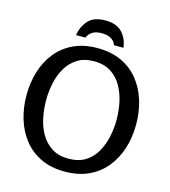

<svg xmlns="http://www.w3.org/2000/svg" viewBox="-131 -1013 999 1128"><g transform="rotate(15 368.5 -449.0)"><path d="M367 11Q284 11 222 -18.5Q160 -48 118.5 -100Q77 -152 56 -220Q35 -288 35 -365Q35 -442 56 -510Q77 -578 118.5 -629.5Q160 -681 222.5 -710.5Q285 -740 368 -740Q451 -740 513.5 -711Q576 -682 618 -630Q660 -578 681 -510Q702 -442 702 -364Q702 -286 680.5 -218.5Q659 -151 617 -99Q575 -47 512 -18Q449 11 367 11ZM369 -68Q430 -68 471.5 -94Q513 -120 537.5 -163.5Q562 -207 573 -258.5Q584 -310 584 -362Q584 -414 573 -466.5Q562 -519 537.5 -562.5Q513 -606 471.5 -633Q430 -660 368 -660Q307 -660 266 -633.5Q225 -607 200 -564Q175 -521 164.5 -469Q154 -417 154 -366Q154 -314 164.5 -261.5Q175 -209 200 -165.5Q225 -122 266.5 -95Q308 -68 369 -68ZM225 -781Q233 -834 266.5 -871.5Q300 -909 371 -909Q440 -909 474 -871Q508 -833 513 -781H456Q449 -803 427 -817Q405 -831 369 -831Q333 -831 311.5 -817Q290 -803 282 -781Z"/></g></svg>

Font: Rosario SemiBold
Style: Regular
Weight: 600
Designer: Hector Gatti
Foundry: Omnibus Type
Version: Version 1.101; ttfautohint (v1.8.1.43-b0c9)